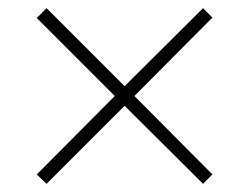

<svg xmlns="http://www.w3.org/2000/svg" viewBox="-20 -588 610 470"><path d="M477 -568 500 -545 309 -353 500 -161 477 -138 285 -329 94 -138 70 -161 261 -353 70 -544 94 -568 285 -377Z"/></svg>

Font: Noto Sans Khmer UI ExtraLight
Style: Regular
Weight: 200
Designer: Danh Hong and the Monotype Design Team
Foundry: Monotype Imaging Inc.
Version: Version 2.002; ttfautohint (v1.8.4.7-5d5b)